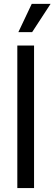

<svg xmlns="http://www.w3.org/2000/svg" viewBox="-20 -960 278 980"><path d="M153.8 -727.5V0H68.4V-727.5ZM73.7 -795.9 142.1 -940.4H238.3L144 -795.9Z"/></svg>

Font: Inter 24pt
Style: Regular
Weight: 400
Designer: Rasmus Andersson
Foundry: rsms
Version: Version 4.001;git-66647c0bb